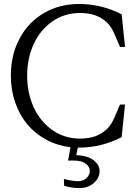

<svg xmlns="http://www.w3.org/2000/svg" viewBox="-20 -735 691 977"><path d="M35.2 -350.1Q35.2 -455.6 79.6 -538.8Q124 -622.1 203.4 -668.5Q282.7 -714.8 382.8 -714.8Q496.1 -714.8 599.1 -662.1L616.2 -496.1H590.8Q585.4 -507.3 573.7 -535.6Q562 -564 554.2 -579.1Q538.1 -612.3 509.3 -633.1Q480.5 -653.8 450.7 -661.4Q420.9 -668.9 387.2 -668.9Q308.1 -668.9 246.1 -625.7Q184.1 -582.5 151.1 -510Q118.2 -437.5 118.2 -350.1Q118.2 -262.7 151.1 -189.9Q184.1 -117.2 246.1 -73.5Q308.1 -29.8 387.2 -29.8Q420.9 -29.8 450.7 -37.4Q480.5 -44.9 509.3 -65.9Q538.1 -86.9 554.2 -120.1Q562 -135.3 573.7 -163.6Q585.4 -191.9 590.8 -203.1H616.2L599.1 -37.1Q495.1 16.1 382.8 16.1H376L368.2 54.2Q427.2 57.1 457 80.6Q486.8 104 486.8 136.2Q486.8 169.9 457.5 196Q428.2 222.2 382.8 222.2Q344.7 222.2 306.2 210L305.2 175.8Q351.1 187 377 187Q403.3 187 420.2 171.1Q437 155.3 437 134.8Q437 113.3 416.3 97.7Q395.5 82 354 82H326.2L338.9 14.2Q272.5 6.3 216.1 -23.9Q159.7 -54.2 119.9 -101.3Q80.1 -148.4 57.6 -212.6Q35.2 -276.9 35.2 -350.1Z"/></svg>

Font: LT Superior Serif
Style: Regular
Weight: 400
Designer: Daniel Lyons
Foundry: LyonsType
Version: Version 2.120;FEAKit 1.0